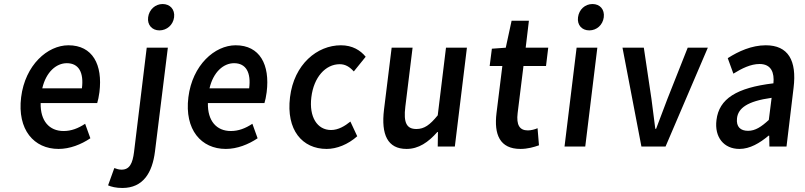

<svg xmlns="http://www.w3.org/2000/svg" viewBox="-20 -728 4001 954"><path d="M85 -245C65 -83 149 12 271 12C327 12 383 -10 429 -41L403 -113C368 -90 334 -77 296 -77C225 -77 180 -127 182 -216H463C467 -228 471 -248 474 -270C491 -407 440 -503 320 -503C216 -503 105 -405 85 -245ZM190 -289C209 -371 260 -414 312 -414C372 -414 397 -367 387 -289Z M646 27C639 84 624 115 584 115C570 115 559 111 548 107L517 193C533 200 556 206 588 206C692 206 737 129 750 25L814 -491H709ZM772 -577C809 -577 840 -604 845 -642C850 -681 825 -708 788 -708C752 -708 721 -681 716 -642C711 -604 736 -577 772 -577Z M916 -245C896 -83 980 12 1102 12C1158 12 1214 -10 1260 -41L1234 -113C1199 -90 1165 -77 1127 -77C1056 -77 1011 -127 1013 -216H1294C1298 -228 1302 -248 1305 -270C1322 -407 1271 -503 1151 -503C1047 -503 936 -405 916 -245ZM1021 -289C1040 -371 1091 -414 1143 -414C1203 -414 1228 -367 1218 -289Z M1421 -245C1401 -82 1482 12 1603 12C1653 12 1709 -10 1755 -51L1721 -124C1694 -102 1661 -82 1625 -82C1556 -82 1515 -147 1527 -245C1539 -344 1597 -409 1668 -409C1696 -409 1717 -396 1738 -373L1797 -446C1771 -478 1731 -503 1674 -503C1556 -503 1441 -409 1421 -245Z M1888 -183C1873 -59 1906 12 2000 12C2060 12 2108 -21 2153 -72H2156L2155 0H2240L2300 -491H2196L2155 -155C2116 -107 2088 -87 2049 -87C2001 -87 1984 -117 1994 -198L2030 -491H1926Z M2447 -166C2434 -60 2463 12 2566 12C2601 12 2633 3 2658 -6L2651 -91C2638 -85 2618 -80 2603 -80C2561 -80 2545 -108 2552 -166L2581 -400H2693L2704 -491H2592L2608 -625H2522L2493 -491L2424 -486L2413 -400H2476Z M2908 -577C2945 -577 2975 -604 2980 -642C2985 -681 2961 -708 2924 -708C2887 -708 2857 -681 2852 -642C2847 -604 2871 -577 2908 -577ZM2785 0H2888L2948 -491H2845Z M3167 0H3287L3497 -491H3397L3296 -236C3278 -188 3259 -138 3240 -88H3236C3230 -138 3223 -188 3217 -236L3179 -491H3073Z M3540 -132C3529 -46 3577 12 3654 12C3706 12 3755 -17 3799 -54H3802L3803 0H3888L3923 -291C3940 -428 3896 -503 3785 -503C3715 -503 3649 -473 3596 -439L3624 -362C3666 -388 3710 -410 3754 -410C3813 -410 3828 -366 3823 -314C3639 -292 3553 -237 3540 -132ZM3642 -141C3648 -190 3692 -225 3814 -242L3800 -132C3763 -98 3733 -78 3697 -78C3660 -78 3637 -97 3642 -141Z"/></svg>

Font: Falling Sky
Style: CondObl
Weight: 400
Designer: Paul D. Hunt
Foundry: Adobe Systems Incorporated
Version: Version 1.02